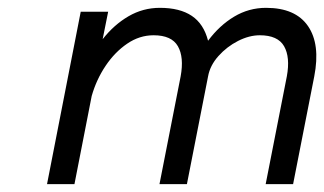

<svg xmlns="http://www.w3.org/2000/svg" viewBox="-20 -472 827 490"><path d="M186 -442H256L242 -372Q271 -409 308 -430.5Q345 -452 388 -452Q439 -452 469.5 -431.5Q500 -411 511 -368Q540 -407 577.5 -429.5Q615 -452 659 -452Q734 -452 766 -405.5Q798 -359 782 -277L728 -2H658L712 -277Q721 -326 705 -354Q689 -382 643 -382Q616 -382 587.5 -367.5Q559 -353 537.5 -329Q516 -305 511 -277L457 -2H387L441 -277Q450 -326 434 -354Q418 -382 372 -382Q336 -382 304.5 -360.5Q273 -339 249.5 -304Q226 -269 214 -227L170 -2H100Z"/></svg>

Font: Teachers[wght] Italic
Style: Regular
Weight: 400
Designer: Alfredo Marco Pradil & Chank Diesel
Version: Version 1.000;Glyphs 3.1.2 (3151)